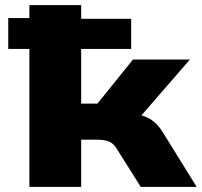

<svg xmlns="http://www.w3.org/2000/svg" viewBox="-20 -725 783 745"><path d="M94 0V-535H12V-655H94V-705H295V-652H489V-535H295V-323H358L496 -494H717L498 -242L489 -284Q516 -282 538 -274.5Q560 -267 578 -252Q596 -237 611 -213L743 0H526L436 -143Q427 -159 416.5 -167.5Q406 -176 391.5 -179.5Q377 -183 357 -183H295V0Z"/></svg>

Font: Nunito Sans 7pt SemiExpanded Black
Style: Regular
Weight: 900
Width: 6
Designer: Vernon Adams
Foundry: Vernon Adams
Version: Version 3.101;gftools[0.9.27]